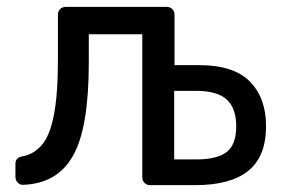

<svg xmlns="http://www.w3.org/2000/svg" viewBox="-20 -540 821 560"><path d="M418 0Q408 0 401.5 -6.5Q395 -13 395 -23V-440H239V-358Q239 -262 227.5 -194Q216 -126 192.5 -85Q169 -44 133 -23.5Q97 -3 49 -1Q39 0 32 -7Q25 -14 25 -25V-62Q25 -81 46 -84Q78 -90 101.5 -116.5Q125 -143 137 -203.5Q149 -264 149 -369V-497Q149 -507 155.5 -513.5Q162 -520 172 -520H466Q476 -520 482.5 -513.5Q489 -507 489 -497V-350H561Q662 -350 709 -302Q756 -254 756 -172Q756 -84 704.5 -42Q653 0 549 0ZM488 -75H552Q613 -75 641 -96.5Q669 -118 669 -172Q669 -224 641.5 -249.5Q614 -275 552 -275H488Z"/></svg>

Font: Rubik Light
Style: Regular
Weight: 400
Version: Version 2.101